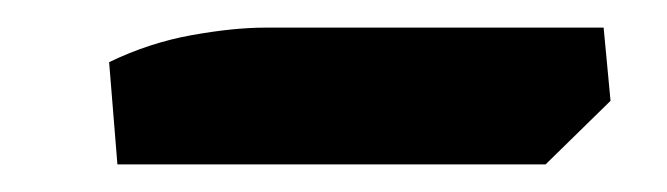

<svg xmlns="http://www.w3.org/2000/svg" viewBox="-20 -686 483 139"><path d="M65 -567 59 -641Q88 -655 118.5 -660.5Q149 -666 172 -666H417L422 -613L375 -567Z"/></svg>

Font: Eczar
Style: Bold
Weight: 700
Designer: Vaibhav Singh
Foundry: Rosetta Type Foundry
Version: Version 2.000